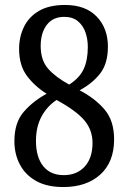

<svg xmlns="http://www.w3.org/2000/svg" viewBox="-20 -744 517 774"><path d="M235 10Q169 10 125.5 -14.5Q82 -39 60 -81Q38 -123 38 -175Q38 -250 76 -293.5Q114 -337 168 -366Q119 -397 88 -439Q57 -481 57 -547Q57 -595 76.5 -635.5Q96 -676 137 -700Q178 -724 242 -724Q325 -724 370 -677Q415 -630 415 -556Q415 -488 384 -448Q353 -408 301 -380Q364 -347 402 -302Q440 -257 440 -182Q440 -91 384.5 -40.5Q329 10 235 10ZM259 -403Q301 -430 317.5 -466Q334 -502 334 -555Q334 -586 324.5 -613.5Q315 -641 294 -658.5Q273 -676 239 -676Q193 -676 168.5 -643.5Q144 -611 144 -559Q144 -501 174 -467Q204 -433 259 -403ZM237 -38Q290 -38 321.5 -72.5Q353 -107 353 -168Q353 -220 320 -259Q287 -298 208 -341Q169 -315 147 -273.5Q125 -232 125 -176Q125 -111 154 -74.5Q183 -38 237 -38Z"/></svg>

Font: Noto Serif Tamil Condensed
Style: Regular
Weight: 400
Width: 3
Designer: Indian Type Foundry, Tom Grace, and the Monotype Design Team
Foundry: Monotype Imaging Inc.
Version: Version 2.004; ttfautohint (v1.8.4.7-5d5b)